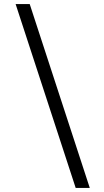

<svg xmlns="http://www.w3.org/2000/svg" viewBox="-20 -720 510 940"><path d="M419.5 200H350.5L56.5 -700H125.5Z"/></svg>

Font: Space Grotesk Variable
Style: Regular
Weight: 400
Designer: Florian Karsten (Space Grotesk), Colophon Foundry (Space Mono)
Foundry: Florian Karsten
Version: Version 1.106